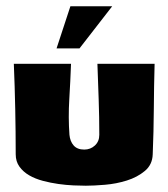

<svg xmlns="http://www.w3.org/2000/svg" viewBox="-20 -578 536 611"><path d="M472 -375Q470 -303 469.5 -231Q469 -159 466 -87Q465 -54 441 -34Q417 -14 383.5 -3.5Q350 7 314 10Q278 13 253 13Q237 13 214 12Q191 11 166 7.5Q141 4 116.5 -2.5Q92 -9 73 -20Q54 -31 42 -47.5Q30 -64 30 -87Q30 -231 24 -375H206Q204 -320 200.5 -262Q197 -204 201 -149Q203 -128 214.5 -115Q226 -102 248 -102Q268 -102 282 -115Q296 -128 296 -149Q296 -206 294 -262Q292 -318 290 -375ZM233 -424H160L204 -558H337Z"/></svg>

Font: CAT Rhythmus
Style: Regular
Weight: 400
Designer: Peter Wiegel nach alter Vorlage
Foundry: Peter Wiegel
Version: 1.000